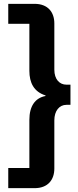

<svg xmlns="http://www.w3.org/2000/svg" viewBox="-20 -813 405 1000"><path d="M160 -793H23V-689H133V-444C133 -383 156 -335 217 -316V-313C163 -303 133 -260 133 -189V62H23V167H160C230 167 263 123 263 65V-186C263 -236 289 -267 326 -267H347V-372H326C290 -372 263 -400 263 -450V-691C263 -749 230 -793 160 -793Z"/></svg>

Font: Mona Sans SemiCondensed
Style: Bold
Weight: 700
Width: 4
Designer: Deni Anggara
Foundry: GitHub
Version: Version 2.000